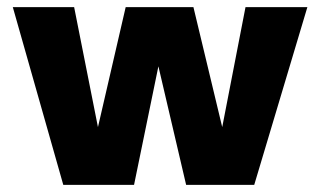

<svg xmlns="http://www.w3.org/2000/svg" viewBox="-20 -520 900 540"><path d="M16 -500H188.5L255.5 -162.5L333.5 -500H524L605 -162.5L670.5 -500H844.5L695 0H503.5L425.5 -333.5L357 0H158Z"/></svg>

Font: Overused Grotesk ExtraBold
Style: Regular
Weight: 800
Version: Version 0.004